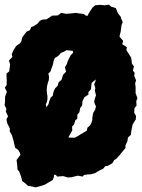

<svg xmlns="http://www.w3.org/2000/svg" viewBox="-24 -745 617 834"><path d="M130 69 115 65 97 62 89 54 72 41 68 23 60 1 52 -8 51 -26 48 -50 65 -73 62 -82 55 -94 42 -103 37 -123 35 -133 28 -157 18 -175 19 -186 7 -211 4 -227 11 -240 1 -261 4 -272 -4 -288 -2 -304V-325L6 -346L-3 -364L5 -376V-401L4 -425L16 -435L20 -465L15 -482L30 -498L27 -509L33 -524L46 -545L63 -557L69 -566L72 -581L80 -593L92 -608L106 -614L112 -628L122 -631L140 -643L148 -654L161 -660L178 -661L195 -672L202 -677L227 -678L242 -689L264 -685L289 -687L305 -689L318 -687L341 -684L347 -678L356 -676L362 -688L377 -711L389 -722L411 -724L432 -722L449 -725L459 -716L479 -710L488 -688L501 -671L502 -665L509 -649L504 -636L500 -607L495 -586L511 -567L507 -553L527 -540L525 -527L535 -512L546 -494L549 -469L558 -456L553 -439L561 -428L559 -416L567 -396L563 -383L565 -367V-340L573 -319L568 -306L569 -286L560 -275L559 -255L567 -241L566 -227L552 -204L546 -174L545 -160L532 -148L529 -130L521 -114V-102L510 -89L498 -74L481 -55L472 -50L465 -37L445 -25L433 -23L424 -12L407 -4L389 7L367 13L364 12L341 15L335 22L314 18L286 25L271 26L251 20L224 22L219 15L211 14L210 24L205 37L193 44L169 58L156 62ZM178 -280V-279L187 -293L189 -302L196 -321L205 -329L209 -348L215 -361L226 -372L231 -388L243 -398L250 -420L263 -434L258 -453L266 -466L270 -479L283 -505L294 -516L292 -524L275 -526L265 -527L255 -521L240 -515L234 -507L226 -500L214 -493L209 -481L206 -465L202 -454L196 -436L186 -425L189 -412L188 -397L184 -386L180 -369L179 -354L180 -340L182 -328V-313L180 -303L175 -291ZM285 -147H301L316 -155L322 -159L334 -166L347 -174L353 -177L356 -191L367 -200L373 -211L377 -224V-232L379 -247L381 -255L389 -268L393 -283L389 -291L385 -302L388 -317L393 -331L388 -351L390 -362L385 -379L390 -390L392 -400L391 -399L374 -385L371 -357L360 -345V-334L343 -323L334 -305L333 -288L324 -275L321 -258L312 -246V-230L303 -222L298 -205L289 -195L290 -179L284 -168L275 -152L273 -148Z"/></svg>

Font: Winky Rough ExtraBold
Style: Regular
Weight: 800
Designer: Simon Atzbach
Foundry: typofactur
Version: Version 1.206; ttfautohint (v1.8.4.7-5d5b)